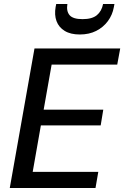

<svg xmlns="http://www.w3.org/2000/svg" viewBox="-20 -943 623 963"><path d="M29 0 153 -700H583L568 -619H239L199 -393H498L485 -314H185L144 -81H473L459 0ZM380 -770Q334 -770 304.5 -788Q275 -806 263.5 -837Q252 -868 259 -908L262 -923H318Q312 -887 329 -867Q346 -847 394 -847Q442 -847 466 -867Q490 -887 497 -923H554L551 -907Q544 -868 521 -837Q498 -806 462.5 -788Q427 -770 380 -770Z"/></svg>

Font: DM Sans 12pt Medium
Style: Italic
Weight: 500
Italic angle: -10°
Version: Version 4.004;gftools[0.9.30]